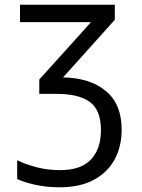

<svg xmlns="http://www.w3.org/2000/svg" viewBox="-20 -556 603 816"><path d="M232 240Q178 240 130.5 229.5Q83 219 53 205V125Q85 141 132.5 154Q180 167 236 167Q324 167 366.5 122Q409 77 409 -3Q409 -88 362 -122.5Q315 -157 222 -157H147V-218L367 -462H65V-536H468V-472L248 -227Q362 -225 429.5 -169.5Q497 -114 497 -5Q497 67 467 122Q437 177 378.5 208.5Q320 240 232 240Z"/></svg>

Font: Noto Sans Mono SemiCondensed
Style: Regular
Weight: 400
Width: 4
Designer: Monotype Design Team
Foundry: Monotype Imaging Inc.
Version: Version 2.014